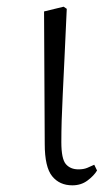

<svg xmlns="http://www.w3.org/2000/svg" viewBox="-20 -536 331 570"><path d="M194.8 14.2Q156.7 14.2 134.8 -12.9Q112.8 -40 112.8 -108.9L110.8 -502L168.9 -516.1L178.2 -509.8Q174.3 -424.3 171.4 -362.5Q168.5 -300.8 166.3 -256.3Q164.1 -211.9 163.1 -178.2Q162.1 -144.5 162.1 -113.8Q162.1 -64.5 175.5 -48.8Q189 -33.2 212.9 -33.2Q228 -33.2 238.8 -37.6Q249.5 -42 259.8 -46.9L268.1 -29.8Q258.8 -14.2 239.7 0Q220.7 14.2 194.8 14.2Z"/></svg>

Font: Source Han Serif TW ExtraLight
Style: Regular
Weight: 250
Designer: Ryoko NISHIZUKA Ë•øÂ°öÊ∂ºÂ≠ê (kana & ideographs); Frank Grie√ühammer (Latin, Greek & Cyrillic); Wenlong ZHANG Âº†ÊñáÈæô 
Foundry: Adobe
Version: Version 2.003;hotconv 1.1.1;makeotfexe 2.6.0